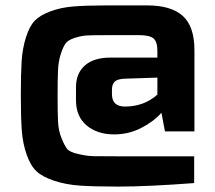

<svg xmlns="http://www.w3.org/2000/svg" viewBox="-20 -621 796 710"><path d="M373 -601H525Q612 -601 655.5 -562.5Q699 -524 699 -435V-135H590L577 -204Q549 -172 502.5 -148Q456 -124 402 -124Q340 -124 300.5 -157Q261 -190 261 -250V-298Q261 -350 294 -379Q327 -408 388 -408H562V-433Q562 -467 547.5 -479Q533 -491 495 -491H373Q326 -491 303.5 -490Q281 -489 256.5 -481Q232 -473 223 -461Q214 -449 205 -422Q196 -395 194.5 -360.5Q193 -326 193 -268Q193 -208 194.5 -173Q196 -138 207.5 -110Q219 -82 228 -70.5Q237 -59 269 -51.5Q301 -44 326 -43.5Q351 -43 411 -43Q414 -43 416 -43H698V56Q525 69 417 69Q331 69 277.5 65.5Q224 62 180.5 47.5Q137 33 115 12.5Q93 -8 78.5 -49.5Q64 -91 60.5 -139.5Q57 -188 57 -268Q57 -347 60 -394.5Q63 -442 76 -483Q89 -524 108 -544Q127 -564 165 -578.5Q203 -593 250 -597Q297 -601 373 -601ZM562 -334 441 -330Q415 -329 404.5 -319.5Q394 -310 394 -289V-273Q394 -227 442 -227Q512 -227 562 -271Z"/></svg>

Font: Exo 2.0
Style: Bold
Weight: 700
Designer: Natanael Gama
Version: Version 1.001;PS 001.001;hotconv 1.0.70;makeotf.lib2.5.58329